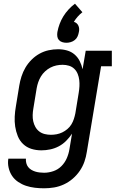

<svg xmlns="http://www.w3.org/2000/svg" viewBox="-20 -804 640 1037"><path d="M218 213Q193 213 168 210Q143 207 120.5 199.5Q98 192 78 178.5Q58 165 45 145.5Q32 126 26.5 101.5Q21 77 25 53H120Q119 65 122 77Q125 89 132 98Q139 107 149 113Q159 119 170 122.5Q181 126 193.5 127.5Q206 129 218 129Q243 129 268 120.5Q293 112 311.5 93.5Q330 75 340.5 51Q351 27 355 2L369 -82Q355 -61 337 -43Q319 -25 297 -13.5Q275 -2 251 3Q227 8 204 8Q175 8 149.5 0Q124 -8 105 -26Q86 -44 76 -69Q66 -94 62 -120.5Q58 -147 59.5 -175Q61 -203 66 -231L84 -341Q88 -366 96 -391Q104 -416 117.5 -439Q131 -462 150.5 -481.5Q170 -501 193.5 -514Q217 -527 242.5 -532.5Q268 -538 294 -538Q319 -538 342 -531.5Q365 -525 382.5 -510Q400 -495 410.5 -474Q421 -453 426 -430L443 -530H584V-446H526L449 16Q445 43 436 69Q427 95 411 118.5Q395 142 373 161Q351 180 325 192Q299 204 272 208.5Q245 213 218 213ZM255 -76Q271 -76 286.5 -79Q302 -82 316.5 -89Q331 -96 344 -107Q357 -118 365.5 -132Q374 -146 379 -161.5Q384 -177 387 -192L405 -302Q408 -320 409 -337.5Q410 -355 408 -372Q406 -389 399.5 -405Q393 -421 381 -432.5Q369 -444 352.5 -449Q336 -454 318 -454Q301 -454 284.5 -450.5Q268 -447 252.5 -439Q237 -431 223.5 -418.5Q210 -406 201 -391Q192 -376 186.5 -360Q181 -344 178 -327L160 -217Q157 -200 156.5 -182.5Q156 -165 159.5 -149Q163 -133 171 -118.5Q179 -104 192 -94Q205 -84 221.5 -80Q238 -76 255 -76ZM339 -573Q327 -573 316 -576.5Q305 -580 298 -588Q291 -596 289.5 -607.5Q288 -619 290 -631Q294 -653 302 -674.5Q310 -696 322 -715.5Q334 -735 350 -752.5Q366 -770 385 -784L425 -738Q411 -727 399.5 -714Q388 -701 379 -686Q387 -684 393.5 -678.5Q400 -673 403.5 -665Q407 -657 407.5 -648.5Q408 -640 406 -631Q404 -619 399 -607.5Q394 -596 384 -588Q374 -580 362 -576.5Q350 -573 339 -573Z"/></svg>

Font: Iosevka Curly Slab MdExObl
Style: Regular
Weight: 500
Width: 7
Italic angle: -9°
Monospace: yes
Designer: Belleve Invis
Foundry: Belleve Invis
Version: Version 11.1.0; ttfautohint (v1.8.3)